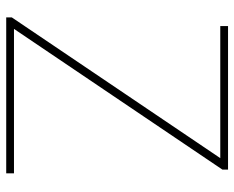

<svg xmlns="http://www.w3.org/2000/svg" viewBox="-88 -666 754 618"><g transform="rotate(90 289.0 -357.0)"><path d="M538 0H36V-18L489 -689H64V-714H526V-696L73 -25H538Z"/></g></svg>

Font: Noto Sans UI Thin
Style: Regular
Weight: 250
Designer: Monotype Design Team
Foundry: Monotype Imaging Inc.
Version: Version 1.901